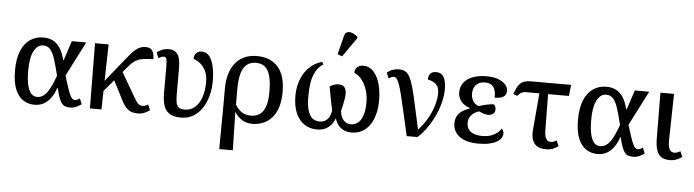

<svg xmlns="http://www.w3.org/2000/svg" viewBox="-57 -1072 5690 1574"><g transform="rotate(5 2788.0 -284.5)"><path d="M241 10Q189 10 147.5 -17Q106 -44 82 -102.5Q58 -161 58 -257Q58 -354 84.5 -418Q111 -482 158.5 -514Q206 -546 267 -546Q310 -546 343.5 -530Q377 -514 402.5 -477Q428 -440 444 -377H449L501 -536H620L474 -251Q493 -189 506 -150.5Q519 -112 529 -92Q539 -72 548 -65Q557 -58 568 -58Q578 -58 588 -63Q598 -68 608 -74L627 -28Q610 -16 587 -4.5Q564 7 532 7Q507 7 490 -0.5Q473 -8 461 -26Q449 -44 439 -73Q429 -102 420 -144H416Q402 -101 378.5 -66Q355 -31 320.5 -10.5Q286 10 241 10ZM255 -56Q283 -56 304 -69.5Q325 -83 342.5 -108.5Q360 -134 375 -168Q390 -202 405 -244Q386 -321 369.5 -374Q353 -427 330.5 -454Q308 -481 271 -481Q248 -481 229.5 -468Q211 -455 196 -428.5Q181 -402 173.5 -361Q166 -320 166 -266Q166 -192 177 -145.5Q188 -99 208 -77.5Q228 -56 255 -56Z M764 -115 767 -198 944 -418Q969 -449 989 -472Q1009 -495 1027.5 -510.5Q1046 -526 1065.5 -533.5Q1085 -541 1108 -541Q1150 -541 1165 -515.5Q1180 -490 1180 -447Q1140 -446 1110.5 -443Q1081 -440 1060 -432.5Q1039 -425 1020.5 -410.5Q1002 -396 982 -373ZM697 0 692 -536H804L792 0ZM1092 7Q1063 7 1040.5 0Q1018 -7 997 -28.5Q976 -50 953 -95L858 -281L922 -348L1051 -125Q1067 -98 1078 -83.5Q1089 -69 1099.5 -63.5Q1110 -58 1124 -58Q1136 -58 1147 -62Q1158 -66 1170 -74L1189 -28Q1169 -13 1144.5 -3Q1120 7 1092 7Z M1447 10Q1383 10 1349.5 -13.5Q1316 -37 1303.5 -79.5Q1291 -122 1291 -181V-397Q1291 -441 1286 -458Q1281 -475 1262 -475Q1253 -475 1243 -471Q1233 -467 1220 -459L1202 -505Q1218 -519 1243 -529.5Q1268 -540 1299 -540Q1339 -540 1360 -520.5Q1381 -501 1388.5 -468Q1396 -435 1396 -394V-183Q1396 -143 1400 -115Q1404 -87 1420 -72.5Q1436 -58 1472 -58Q1508 -58 1537 -75.5Q1566 -93 1586 -125Q1606 -157 1616.5 -201Q1627 -245 1627 -299Q1627 -356 1607 -393.5Q1587 -431 1559.5 -451.5Q1532 -472 1508 -478Q1508 -510 1526 -527Q1544 -544 1570 -544Q1611 -544 1635 -511.5Q1659 -479 1670 -426Q1681 -373 1681 -309Q1681 -248 1666 -191Q1651 -134 1621.5 -88.5Q1592 -43 1548 -16.5Q1504 10 1447 10Z M1782 240 1785 -112V-255Q1785 -321 1800 -374.5Q1815 -428 1845 -466.5Q1875 -505 1920 -526Q1965 -547 2024 -547Q2134 -547 2196.5 -478.5Q2259 -410 2259 -270Q2259 -201 2242.5 -148Q2226 -95 2195.5 -60Q2165 -25 2123.5 -7.5Q2082 10 2033 10Q1984 10 1947.5 -13.5Q1911 -37 1889 -73H1887L1894 240ZM2018 -56Q2056 -56 2086 -74.5Q2116 -93 2133.5 -138.5Q2151 -184 2151 -264Q2151 -336 2139 -387Q2127 -438 2098.5 -464.5Q2070 -491 2022 -491Q1974 -491 1944 -465.5Q1914 -440 1900.5 -389Q1887 -338 1887 -263V-135Q1916 -90 1946 -73Q1976 -56 2018 -56Z M2565 10Q2509 10 2464 -18.5Q2419 -47 2392.5 -105Q2366 -163 2366 -252Q2366 -316 2386.5 -375.5Q2407 -435 2449.5 -480.5Q2492 -526 2560 -546L2573 -527Q2531 -499 2509 -457Q2487 -415 2479.5 -364.5Q2472 -314 2472 -259Q2472 -179 2486.5 -135Q2501 -91 2525.5 -74Q2550 -57 2580 -57Q2605 -57 2624 -66.5Q2643 -76 2656.5 -97Q2670 -118 2677 -155Q2670 -186 2663 -221Q2656 -256 2650 -290Q2644 -324 2639 -350Q2654 -360 2672 -367Q2690 -374 2711 -374Q2747 -374 2761 -354Q2775 -334 2775 -301Q2775 -283 2770.5 -255Q2766 -227 2760 -200Q2754 -173 2749 -157Q2754 -123 2766 -101Q2778 -79 2797 -68Q2816 -57 2840 -57Q2872 -57 2897 -77Q2922 -97 2936.5 -139Q2951 -181 2951 -246Q2951 -313 2931 -363Q2911 -413 2883.5 -442.5Q2856 -472 2831 -478Q2831 -510 2850 -527Q2869 -544 2900 -544Q2940 -544 2969 -520.5Q2998 -497 3017 -457.5Q3036 -418 3044.5 -369.5Q3053 -321 3053 -272Q3053 -208 3039 -156.5Q3025 -105 2999 -67.5Q2973 -30 2935 -10Q2897 10 2850 10Q2807 10 2776 -8.5Q2745 -27 2727.5 -59Q2710 -91 2704 -130L2721 -129Q2714 -88 2694 -57Q2674 -26 2642.5 -8Q2611 10 2565 10ZM2719 -605 2681 -620 2721 -776Q2726 -795 2738 -802.5Q2750 -810 2765.5 -808.5Q2781 -807 2798 -798Q2815 -789 2830 -776V-764Z M3304 0Q3278 -113 3259.5 -195Q3241 -277 3227.5 -331Q3214 -385 3203 -416.5Q3192 -448 3181 -461.5Q3170 -475 3157 -475Q3147 -475 3137.5 -471Q3128 -467 3114 -459L3096 -505Q3118 -523 3142.5 -531.5Q3167 -540 3193 -540Q3225 -540 3246.5 -527.5Q3268 -515 3284 -484Q3300 -453 3315 -399Q3330 -345 3347.5 -261.5Q3365 -178 3392 -60Q3425 -96 3451 -136.5Q3477 -177 3494.5 -218.5Q3512 -260 3521 -299Q3530 -338 3530 -371Q3530 -407 3518 -427.5Q3506 -448 3485 -460Q3464 -472 3436 -478Q3436 -510 3452.5 -527Q3469 -544 3496 -544Q3543 -544 3562.5 -509Q3582 -474 3582 -409Q3582 -362 3569 -307Q3556 -252 3530.5 -196Q3505 -140 3470 -89Q3435 -38 3392 0Z M3893 10Q3822 10 3775.5 -10Q3729 -30 3706.5 -63.5Q3684 -97 3684 -137Q3684 -177 3700.5 -203Q3717 -229 3743 -245Q3769 -261 3798 -270V-275Q3753 -289 3727 -321.5Q3701 -354 3701 -394Q3701 -440 3726 -474Q3751 -508 3799 -527Q3847 -546 3913 -546Q3972 -546 4011.5 -530.5Q4051 -515 4071 -491.5Q4091 -468 4091 -442Q4091 -422 4081.5 -407Q4072 -392 4050.5 -384.5Q4029 -377 3994 -377Q3996 -416 3987 -441.5Q3978 -467 3958.5 -480.5Q3939 -494 3906 -494Q3870 -494 3848.5 -479.5Q3827 -465 3817 -442.5Q3807 -420 3807 -394Q3807 -370 3814.5 -350Q3822 -330 3836.5 -316.5Q3851 -303 3870 -296Q3903 -308 3938.5 -315Q3974 -322 3993 -322Q4003 -313 4006.5 -301.5Q4010 -290 4010 -280Q4010 -257 3993 -244Q3976 -231 3950 -232Q3937 -232 3915.5 -239Q3894 -246 3877 -254Q3852 -246 3833 -232Q3814 -218 3803 -198.5Q3792 -179 3792 -154Q3792 -121 3807 -99Q3822 -77 3851 -66Q3880 -55 3922 -55Q3957 -55 3986 -64Q4015 -73 4038 -89.5Q4061 -106 4073 -129Q4081 -124 4086.5 -113Q4092 -102 4092 -89Q4092 -70 4080.5 -52.5Q4069 -35 4045.5 -21Q4022 -7 3984.5 1.5Q3947 10 3893 10Z M4179 -408 4145 -419Q4154 -449 4165 -471Q4176 -493 4190.5 -507.5Q4205 -522 4226.5 -529Q4248 -536 4278 -536H4610L4600 -444H4245Q4233 -444 4222 -441Q4211 -438 4200 -430Q4189 -422 4179 -408ZM4452 8Q4406 8 4377.5 -9Q4349 -26 4337.5 -61Q4326 -96 4331 -147L4361 -490H4428L4432 -146Q4432 -121 4437 -100.5Q4442 -80 4452.5 -68Q4463 -56 4482 -56Q4499 -56 4509.5 -60.5Q4520 -65 4532 -72L4551 -27Q4537 -15 4511 -3.5Q4485 8 4452 8Z M4874 10Q4822 10 4780.5 -17Q4739 -44 4715 -102.5Q4691 -161 4691 -257Q4691 -354 4717.5 -418Q4744 -482 4791.5 -514Q4839 -546 4900 -546Q4943 -546 4976.5 -530Q5010 -514 5035.5 -477Q5061 -440 5077 -377H5082L5134 -536H5253L5107 -251Q5126 -189 5139 -150.5Q5152 -112 5162 -92Q5172 -72 5181 -65Q5190 -58 5201 -58Q5211 -58 5221 -63Q5231 -68 5241 -74L5260 -28Q5243 -16 5220 -4.5Q5197 7 5165 7Q5140 7 5123 -0.5Q5106 -8 5094 -26Q5082 -44 5072 -73Q5062 -102 5053 -144H5049Q5035 -101 5011.5 -66Q4988 -31 4953.5 -10.5Q4919 10 4874 10ZM4888 -56Q4916 -56 4937 -69.5Q4958 -83 4975.5 -108.5Q4993 -134 5008 -168Q5023 -202 5038 -244Q5019 -321 5002.5 -374Q4986 -427 4963.5 -454Q4941 -481 4904 -481Q4881 -481 4862.5 -468Q4844 -455 4829 -428.5Q4814 -402 4806.5 -361Q4799 -320 4799 -266Q4799 -192 4810 -145.5Q4821 -99 4841 -77.5Q4861 -56 4888 -56Z M5469 8Q5404 8 5377 -30.5Q5350 -69 5348 -147L5345 -536H5457L5449 -146Q5449 -121 5453.5 -100.5Q5458 -80 5469.5 -68Q5481 -56 5500 -56Q5516 -56 5527 -60.5Q5538 -65 5550 -72L5569 -27Q5554 -15 5528 -3.5Q5502 8 5469 8Z"/></g></svg>

Font: ET Text
Style: Regular
Weight: 470
Designer: Monotype Design Team
Foundry: Monotype Imaging Inc.
Version: Version 2.009